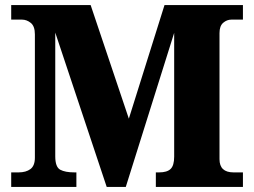

<svg xmlns="http://www.w3.org/2000/svg" viewBox="-20 -734 997 754"><path d="M24 0V-57H53Q82 -57 99.5 -70Q117 -83 117 -115V-599Q117 -631 101 -644Q85 -657 66 -657H24V-714H336L486 -268L626 -714H934V-657H889Q871 -657 856.5 -644.5Q842 -632 842 -604V-109Q842 -57 897 -57H934V0H592V-57H605Q636 -57 650 -70.5Q664 -84 664 -119V-605L474 0H399L197 -606V-120Q197 -78 216.5 -67.5Q236 -57 272 -57H280V0Z"/></svg>

Font: Noto Serif Georgian ExtraBold
Style: Regular
Weight: 800
Designer: Monotype Design Team, Akaki Razmadze
Foundry: Google LLC
Version: Version 2.003; ttfautohint (v1.8.4.7-5d5b)